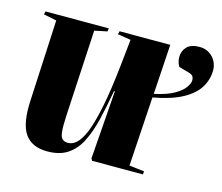

<svg xmlns="http://www.w3.org/2000/svg" viewBox="-108 -903 1228 1060"><g transform="rotate(15 506.5 -373.5)"><path d="M243 14Q155 14 115 -43.5Q75 -101 82 -232L105 -697L31 -712L35 -730H397L394 -712L322 -697L295 -202Q292 -143 295 -112.5Q298 -82 310 -71.5Q322 -61 342 -61Q368 -61 391 -82.5Q414 -104 435 -153Q458 -210 478 -308.5Q498 -407 514 -558L529 -700L454 -712L458 -730H748L730 -445Q804 -461 844 -484.5Q884 -508 900 -532Q916 -556 916 -571Q916 -586 910 -595Q904 -604 885 -609L828 -625Q821 -636 817 -650.5Q813 -665 813 -676Q813 -713 836 -737Q859 -761 908 -761Q940 -761 963.5 -746Q987 -731 1000 -707Q1013 -683 1013 -656Q1013 -603 985.5 -557.5Q958 -512 895.5 -477.5Q833 -443 728 -424L703 -28L789 -18L787 0H497L490 -12L519 -403H514Q498 -311 479.5 -234.5Q461 -158 433 -102.5Q405 -47 359.5 -16.5Q314 14 243 14Z"/></g></svg>

Font: Literata 72pt Black
Style: Italic
Weight: 900
Italic angle: -2°
Designer: Latin by Veronika Burian and Jose Scaglione. Greek by Irene Vlachou. Cyrillic by Vera Evstafieva
Foundry: TypeTogether
Version: Version 3.002